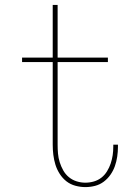

<svg xmlns="http://www.w3.org/2000/svg" viewBox="-20 -755 540 783"><path d="M328 8Q308 8 287.5 2.5Q267 -3 251 -15.5Q235 -28 223.5 -46Q212 -64 206 -83.5Q200 -103 197.5 -123.5Q195 -144 195 -165V-502H70V-520H195V-735H215V-520H420V-502H215V-165Q215 -147 216.5 -129Q218 -111 223.5 -93.5Q229 -76 238 -60Q247 -44 261 -32.5Q275 -21 292.5 -15.5Q310 -10 328 -10Q346 -10 363 -15Q380 -20 393.5 -30.5Q407 -41 416.5 -56.5Q426 -72 431.5 -88.5Q437 -105 439.5 -122Q442 -139 442 -157V-165H461V-156Q461 -136 458 -116Q455 -96 448.5 -77.5Q442 -59 430.5 -42.5Q419 -26 403 -14Q387 -2 367.5 3Q348 8 328 8Z"/></svg>

Font: Iosevka Curly Slab Thin
Style: Regular
Weight: 100
Monospace: yes
Designer: Belleve Invis
Foundry: Belleve Invis
Version: Version 22.1.2; ttfautohint (v1.8.4)